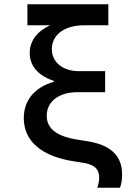

<svg xmlns="http://www.w3.org/2000/svg" viewBox="-20 -760 640 904"><path d="M109 -641H216C155 -613 120 -568 120 -510C120 -449 161 -403 234 -379V-375C143 -349 92 -288 92 -204C92 -95 176 -23 331 0L369 6C424 14 447 36 447 76C447 91 444 106 438 124H545C552 105 555 84 555 62C555 -28 500 -79 386 -96L348 -102C248 -117 200 -154 200 -215C200 -282 257 -326 345 -326H475V-425H351C276 -425 224 -467 224 -529C224 -596 284 -641 376 -641H490V-740H109Z"/></svg>

Font: CommitMono
Style: 600Regular
Weight: 600
Monospace: yes
Designer: Eigil Nikolajsen
Foundry: Eigil Nikolajsen
Version: Version 1.143